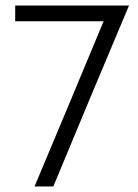

<svg xmlns="http://www.w3.org/2000/svg" viewBox="-20 -675 501 695"><path d="M355 -598C271 -395 185 -191 105 0H173C264 -220 352 -430 447 -655H35V-598Z"/></svg>

Font: Josefin Sans
Style: Regular
Weight: 400
Designer: Santiago Orozco
Foundry: Typemade
Version: 1.000